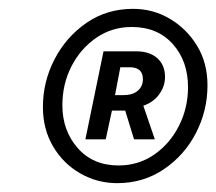

<svg xmlns="http://www.w3.org/2000/svg" viewBox="-20 -732 489 434"><path d="M245 -318Q200 -318 161.5 -340Q123 -362 100 -401Q77 -440 77 -490Q77 -547 103 -597.5Q129 -648 175 -680Q221 -712 281 -712Q326 -712 364 -689.5Q402 -667 425.5 -628.5Q449 -590 449 -539Q449 -482 423 -431.5Q397 -381 350.5 -349.5Q304 -318 245 -318ZM248 -358Q293 -358 328.5 -382.5Q364 -407 384.5 -447.5Q405 -488 405 -535Q405 -594 370.5 -632.5Q336 -671 278 -671Q233 -671 197.5 -646.5Q162 -622 141.5 -582Q121 -542 121 -494Q121 -437 155.5 -397.5Q190 -358 248 -358ZM173 -417 214 -616H288Q318 -616 335.5 -600.5Q353 -585 353 -558Q353 -537 340 -519Q327 -501 304 -493L330 -417H283L263 -482H233L219 -417ZM240 -517H259Q280 -517 291.5 -527Q303 -537 303 -553Q303 -580 273 -580H252Z"/></svg>

Font: Source Sans 3 SemiBold
Style: Italic
Weight: 600
Italic angle: -11°
Designer: Paul D. Hunt
Foundry: Adobe
Version: Version 3.046;hotconv 1.0.118;makeotfexe 2.5.65603